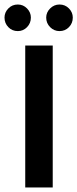

<svg xmlns="http://www.w3.org/2000/svg" viewBox="-39 -832 343 852"><path d="M195 -630V0H73V-630ZM-19 -754Q-19 -777 -2 -794.5Q15 -812 40 -812Q64 -812 81 -794.5Q98 -777 98 -754Q98 -729 81 -711.5Q64 -694 40 -694Q15 -694 -2 -711.5Q-19 -729 -19 -754ZM166 -754Q166 -777 183.5 -794.5Q201 -812 225 -812Q250 -812 267 -794.5Q284 -777 284 -754Q284 -729 267 -711.5Q250 -694 225 -694Q201 -694 183.5 -711.5Q166 -729 166 -754Z"/></svg>

Font: Mukta Vaani SemiBold
Style: Regular
Weight: 600
Designer: Noopur Datye, Girish Dalvi, Yashodeep Gholap, Pallavi Karambelkar
Foundry: Ek Type
Version: Version 2.538;PS 1.000;hotconv 16.6.51;makeotf.lib2.5.65220;